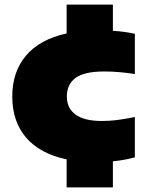

<svg xmlns="http://www.w3.org/2000/svg" viewBox="-20 -690 641 830"><path d="M268 120V-1Q152.5 -25.5 92.8 -95.2Q33 -165 33 -273Q33 -379.5 92.5 -449.8Q152 -520 268 -545.5V-670H468V-557Q519 -553.5 563 -544V-370Q526.5 -375.5 495.5 -378.2Q464.5 -381 430 -381Q344 -381 306.5 -353Q269 -325 269 -273Q269 -222 307 -194.5Q345 -167 420 -167Q454 -167 485.2 -171Q516.5 -175 563 -184V-10Q544 -4.5 520 0Q496 4.5 468 7.5V120Z"/></svg>

Font: Encode Sans Exp Black
Style: Regular
Weight: 900
Width: 7
Designer: Multiple Designers
Foundry: Impallari Type
Version: Version 3.002; ttfautohint (v1.8.3) -l 8 -r 50 -G 200 -x 14 